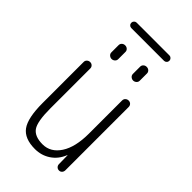

<svg xmlns="http://www.w3.org/2000/svg" viewBox="-255 -920 1010 1010"><g transform="rotate(45 250.0 -414.5)"><path d="M372.1 -798.8H127.9Q120.1 -798.8 114.3 -804.7Q108.4 -810.5 108.4 -818.8Q108.4 -827.1 114.3 -833Q120.1 -838.9 127.9 -838.9H372.1Q379.9 -838.9 385.7 -833Q391.6 -827.1 391.6 -818.8Q391.6 -810.5 385.7 -804.7Q379.9 -798.8 372.1 -798.8ZM304.7 -688.5Q304.7 -698.2 312 -705.1Q319.3 -711.9 330.1 -711.9Q340.8 -711.9 348.1 -705.1Q355.5 -698.2 355.5 -688.5V-634.8Q355.5 -624 347.7 -617.2Q339.8 -610.4 330.1 -610.4Q320.3 -610.4 312.5 -617.2Q304.7 -624 304.7 -634.8ZM144.5 -688.5Q144.5 -698.2 151.9 -705.1Q159.2 -711.9 169.9 -711.9Q180.7 -711.9 188 -705.1Q195.3 -698.2 195.3 -688.5V-634.8Q195.3 -624 187.5 -617.2Q179.7 -610.4 169.9 -610.4Q160.2 -610.4 152.3 -617.2Q144.5 -624 144.5 -634.8ZM219.7 9.8Q141.6 9.8 109.4 -34.7Q77.1 -79.1 77.1 -190.4V-496.1Q77.1 -505.9 84.5 -512.7Q91.8 -519.5 102.1 -519.5Q112.3 -519.5 119.1 -512.7Q126 -505.9 126 -496.1V-199.2Q126 -100.6 148.9 -68.4Q171.9 -36.1 230.5 -36.1Q290 -36.1 326.7 -92.3Q363.3 -148.4 363.3 -249V-495.1Q363.3 -505.9 370.6 -512.7Q377.9 -519.5 388.2 -519.5Q398.4 -519.5 405.3 -512.7Q412.1 -505.9 412.1 -495.1V-24.4Q412.1 -14.6 405.8 -7.3Q399.4 0 389.2 0Q378.9 0 372.1 -6.8Q365.2 -13.7 365.2 -24.4L364.3 -87.9Q364.3 -88.9 363.3 -88.9Q362.3 -88.9 362.3 -86.9Q343.8 -41 305.7 -15.6Q267.6 9.8 219.7 9.8Z"/></g></svg>

Font: Rounded Mgen+ 2m light
Style: Regular
Weight: 200
Designer: [Source Han Sans]
Ryoko NISHIZUKA  (kana & ideographs); Paul D. Hunt (Latin, Greek & Cyrillic); Wenlong ZHANG  (bopomofo
Version: Version 1.059.20150602